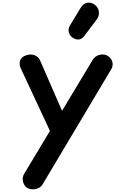

<svg xmlns="http://www.w3.org/2000/svg" viewBox="-20 -1410 859 1430"><path d="M173 -997.5Q210 -1010 238.5 -998.2Q267 -986.5 278.5 -960L442 -584.5L670 -963.5Q688.5 -994 721.5 -1001.5Q754.5 -1009 779 -996Q808.5 -979 816.5 -950Q824.5 -921 808 -893.5L295.5 -34Q284.5 -16 262.2 -7.2Q240 1.5 216.5 -0.2Q193 -2 177 -14.5Q155.5 -33 150.5 -62Q145.5 -91 160 -115.5L352 -435L134 -902.5Q121.5 -930 129.5 -957.8Q137.5 -985.5 173 -997.5ZM524.5 -1127Q501.5 -1141 493.2 -1167.2Q485 -1193.5 501.5 -1221L578.5 -1348.5Q602.5 -1388.5 635.2 -1390.2Q668 -1392 691 -1370.5Q714.5 -1349.5 716.8 -1319.5Q719 -1289.5 700.5 -1265L608 -1142.5Q589.5 -1118 567.8 -1116Q546 -1114 524.5 -1127Z"/></svg>

Font: Edu SA Hand
Style: Regular
Weight: 400
Designer: Tina and Corey Anderson, Eben Sorkin, Mirko Velimirovic
Foundry: Google for Education
Version: Version 2.000